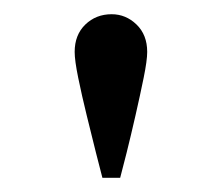

<svg xmlns="http://www.w3.org/2000/svg" viewBox="-20 -740 312 270"><path d="M124 -490Q121 -501 115 -525Q109 -549 102 -577.5Q95 -606 90 -630.5Q85 -655 85 -667Q85 -691 100 -705.5Q115 -720 137 -720Q157 -720 172 -705.5Q187 -691 187 -667Q187 -655 182 -630.5Q177 -606 170.5 -577.5Q164 -549 158 -525Q152 -501 149 -490Z"/></svg>

Font: Inclusive Sans Light
Style: Regular
Weight: 300
Designer: Olivia King
Foundry: Olivia King
Version: Version 2.004